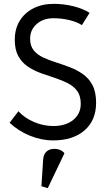

<svg xmlns="http://www.w3.org/2000/svg" viewBox="-20 -716 551 1001"><path d="M257 16Q196 16 136 -8.5Q76 -33 30 -76L76 -136Q108 -101 157 -80Q206 -59 258 -59Q323 -59 362 -91Q401 -123 401 -175Q401 -216 382.5 -241.5Q364 -267 333 -282.5Q302 -298 265.5 -310Q229 -322 192.5 -335Q156 -348 125 -369Q94 -390 75.5 -423.5Q57 -457 57 -509Q57 -565 82.5 -607Q108 -649 154 -672.5Q200 -696 260 -696Q312 -696 362.5 -683.5Q413 -671 447 -649L407 -585Q381 -602 340.5 -611.5Q300 -621 259 -621Q206 -621 171.5 -591Q137 -561 137 -514Q137 -477 155.5 -454Q174 -431 205 -416.5Q236 -402 272.5 -390.5Q309 -379 345.5 -365Q382 -351 413 -329Q444 -307 462.5 -271.5Q481 -236 481 -180Q481 -89 421 -36.5Q361 16 257 16ZM229 265 196 255 205 115Q207 88 222.5 74Q238 60 264 60Q280 60 294.5 66.5Q309 73 316 83Z"/></svg>

Font: Imprima
Style: Regular
Weight: 400
Designer: Eduardo Tunni
Foundry: Eduardo Tunni
Version: Version 1.002; ttfautohint (v1.8.4.7-5d5b);gftools[0.9.23]